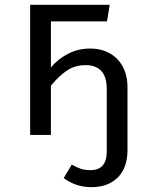

<svg xmlns="http://www.w3.org/2000/svg" viewBox="-20 -560 655 797"><path d="M509.2 -197.4V62.1Q509.2 136.9 468.7 176.9Q428.2 216.9 359.5 216.9Q294.4 216.9 244.6 179L277.9 123.1Q299.5 135.4 315.9 140.8Q332.3 146.2 355.9 146.2Q423.1 146.2 423.1 69.2V-189.2Q423.1 -241.5 400.3 -265.6Q377.4 -289.7 336.4 -289.7Q291.8 -289.7 258.2 -267.4Q224.6 -245.1 191.3 -204.1V0H105.1V-540H435.4L424.1 -471.3H191.3V-280Q221 -315.4 262.8 -336.9Q304.6 -358.5 354.4 -358.5Q399 -358.5 434.1 -339.5Q469.2 -320.5 489.2 -284.1Q509.2 -247.7 509.2 -197.4Z"/></svg>

Font: Fira Code
Style: Regular
Weight: 400
Designer: Carrois Corporate, Edenspiekermann AG, Nikita Prokopov
Foundry: Carrois Corporate, Edenspiekermann AG, Nikita Prokopov
Version: Version 5.002